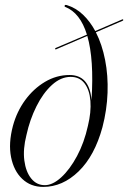

<svg xmlns="http://www.w3.org/2000/svg" viewBox="-20 -742 516 773"><path d="M392.5 -230Q361 -114.5 296.5 -52Q232 10.5 154 10.5Q103.5 10.5 69.5 -21.8Q35.5 -54 24.5 -109.5Q13.5 -165 32 -235Q47.5 -292.5 81.2 -338.8Q115 -385 161.2 -412.5Q207.5 -440 260 -440Q340 -440 348.5 -339.5Q359 -503 331.5 -597.5L206 -543.5Q203 -542 202 -544.5Q201 -547.5 204.5 -549L330 -602.5Q303 -690 243 -714Q238 -716 241 -720.5Q242.5 -723.5 249 -721.5Q285 -710.5 313.8 -683.2Q342.5 -656 363.5 -617L472.5 -664Q476 -665.5 476 -662Q477 -659.5 474 -658.5L366 -612Q391 -563 403.2 -500.5Q415.5 -438 413 -368.5Q410.5 -299 392.5 -230ZM160.5 3.5Q192 3.5 226.5 -28Q261 -59.5 290 -113.5Q319 -167.5 334 -235.5Q347.5 -291 344 -335.5Q340.5 -380 320.5 -406.2Q300.5 -432.5 264.5 -432.5Q225 -432.5 189.2 -400Q153.5 -367.5 126.8 -314Q100 -260.5 86.5 -198.5Q72 -141.5 78 -95.8Q84 -50 105.8 -23.2Q127.5 3.5 160.5 3.5Z"/></svg>

Font: Fraunces 144pt S000 Light
Style: Italic
Weight: 300
Italic angle: -16°
Version: Version 1.000; ttfautohint (v1.8.3)